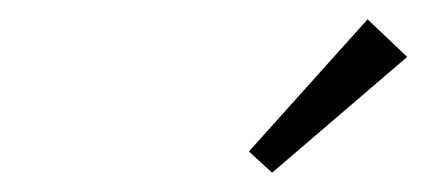

<svg xmlns="http://www.w3.org/2000/svg" viewBox="-20 -794 442 199"><path d="M238 -637 361 -774 402 -735 262 -615Z"/></svg>

Font: Fz Poppins ExtLt
Style: Italic
Weight: 200
Italic angle: -10°
Designer: Ninad Kale (Devanagari), Jonny Pinhorn (Latin)
Foundry: Indian Type Foundry
Version: Vit hóa bi Vntype.Com & FontZin.Com